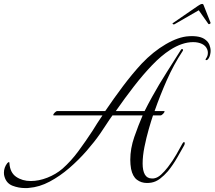

<svg xmlns="http://www.w3.org/2000/svg" viewBox="-50 -888 1095 980"><path d="M98 71Q94 72 89 72Q84 72 79 72Q45 72 14 60Q-17 48 -27 14Q-30 5 -30 -6Q-30 -33 -13 -55Q-9 -59 -5.5 -60.5Q-2 -62 -2 -56Q1 -7 32.5 14.5Q64 36 107 36Q148 36 191.5 19Q235 2 269 -27Q313 -66 350.5 -117Q388 -168 422 -220Q434 -240 447 -260Q460 -280 473 -299H224Q222 -299 222 -301Q222 -306 229.5 -313.5Q237 -321 242 -321H487Q531 -386 578 -448.5Q625 -511 673 -563Q732 -625 796.5 -662.5Q861 -700 913 -703Q941 -705 963.5 -700.5Q986 -696 1000 -684Q1013 -674 1019 -659Q1025 -644 1025 -628Q1025 -624 1024.5 -620Q1024 -616 1023 -611Q1020 -595 1011 -585Q1007 -581 1003 -581Q996 -581 1002 -590Q1011 -602 1011 -619Q1011 -628 1008 -635Q1001 -654 981.5 -663.5Q962 -673 936 -673Q880 -673 818 -633Q773 -604 726.5 -555.5Q680 -507 633.5 -447Q587 -387 541 -321H688Q697 -339 706.5 -357Q716 -375 726 -393Q763 -460 802.5 -521.5Q842 -583 873 -633Q876 -638 879 -638Q883 -638 884 -634Q885 -630 882 -627Q836 -557 801.5 -479Q767 -401 739 -321H788Q790 -321 790 -319Q790 -315 782.5 -307Q775 -299 769 -299H731Q722 -273 709.5 -229.5Q697 -186 687.5 -139Q678 -92 678 -53Q678 -17 689.5 3Q701 23 726 23Q729 23 732 23Q735 23 738 22Q755 19 772.5 3Q790 -13 807 -35Q831 -66 851 -101Q871 -136 881 -155Q886 -163 889 -163Q893 -163 893 -156Q893 -152 890 -146Q876 -121 854.5 -83.5Q833 -46 807 -14Q788 8 767 24Q746 40 723 44Q717 45 711.5 45.5Q706 46 700 46Q671 46 649 29.5Q627 13 619 -26Q617 -37 616 -49Q615 -61 615 -72Q615 -130 635.5 -189Q656 -248 678 -299H524Q508 -277 493 -253.5Q478 -230 462 -207Q433 -165 392.5 -118.5Q352 -72 304 -30.5Q256 11 203.5 39Q151 67 98 71ZM840.7 -764.2Q839.7 -763.4 837.2 -763.4Q833.8 -763.4 831.3 -765.9Q828.9 -768.5 832.6 -770.2L959.8 -857.7Q973.9 -867.9 982.4 -867.9Q987.5 -867.9 988.9 -862.8L1024.4 -772.7Q1025.1 -771.9 1024.7 -770.2Q1024.2 -767.6 1019.9 -765.5Q1015.6 -763.4 1013.6 -765.9L964.5 -835.6Z"/></svg>

Font: MonteCarlo
Style: Regular
Weight: 400
Designer: Robert E. Leuschke
Foundry: Robert E. Leuschke
Version: Version 1.010; ttfautohint (v1.8.3)